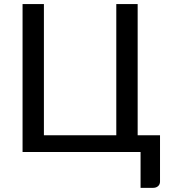

<svg xmlns="http://www.w3.org/2000/svg" viewBox="-20 -737 822 931"><path d="M89.4 0V-717.3H192.9V-81.1H543.9V-717.3H647.5V-81.1H755.9V143.6Q755.9 157.2 746.6 165.5Q737.3 173.8 723.1 173.8H661.6V0Z"/></svg>

Font: Lato-Medium
Style: Regular
Weight: 500
Designer: Lukasz Dziedzic
Foundry: tyPoland Lukasz Dziedzic
Version: Version 2.006; 2014-01-15